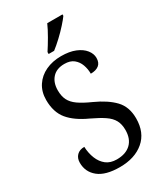

<svg xmlns="http://www.w3.org/2000/svg" viewBox="-229 -1021 962 1122"><g transform="rotate(-30 252.0 -460.5)"><path d="M235 10Q139 10 91.5 -28.5Q44 -67 44 -129Q44 -160 62.5 -178.5Q81 -197 113 -197Q115 -153 129.5 -117Q144 -81 171.5 -59.5Q199 -38 242 -38Q303 -38 337 -70.5Q371 -103 371 -163Q371 -201 356.5 -228Q342 -255 309.5 -277Q277 -299 224 -324Q140 -362 98.5 -412.5Q57 -463 57 -545Q57 -600 83.5 -640.5Q110 -681 156 -702.5Q202 -724 260 -724Q316 -724 355 -708Q394 -692 414.5 -666Q435 -640 435 -612Q435 -579 415 -563.5Q395 -548 360 -548Q360 -580 349.5 -609Q339 -638 316 -656.5Q293 -675 254 -675Q201 -675 172.5 -643.5Q144 -612 144 -560Q144 -521 157.5 -494Q171 -467 202 -445Q233 -423 287 -399Q369 -362 414 -315Q459 -268 459 -190Q459 -94 397.5 -42Q336 10 235 10ZM204 -784Q225 -816 248.5 -856.5Q272 -897 287 -931H390V-921Q378 -904 352.5 -875.5Q327 -847 296.5 -818.5Q266 -790 241 -771H204Z"/></g></svg>

Font: Noto Serif Myanmar SemiCondensed
Style: Regular
Weight: 400
Width: 4
Designer: Ben Mitchell and the Monotype Design Team
Foundry: Monotype Imaging Inc.
Version: Version 2.106; ttfautohint (v1.8.4.7-5d5b)